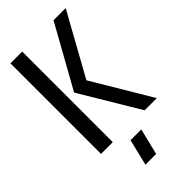

<svg xmlns="http://www.w3.org/2000/svg" viewBox="-279 -768 1049 1049"><g transform="rotate(-45 245.0 -243.5)"><path d="M171 213 208 61H291L254 213ZM378 0 174 -341 374 -700H468L269 -341L472 0ZM41 0V-700H132V0Z"/></g></svg>

Font: Stick No Bills Medium
Style: Regular
Weight: 500
Version: Version 2.000